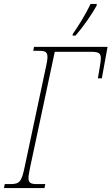

<svg xmlns="http://www.w3.org/2000/svg" viewBox="-40 -951 564 971"><path d="M327 -771H342C380 -814 425 -879 449 -923V-931H418C392 -876 357 -821 328 -779ZM-20 0H185L189 -20H149C117 -20 104 -25 104 -50C104 -63 108 -83 113 -108L237 -689H421C459 -689 470 -682 470 -656C470 -647 468 -632 466 -620L455 -555H475L504 -714H132L128 -694H156C188 -694 200 -689 200 -663C200 -650 197 -632 191 -606L85 -108C69 -31 59 -20 12 -20H-16Z"/></svg>

Font: Noto Serif Condensed Thin
Style: Italic
Weight: 100
Width: 3
Italic angle: -12°
Designer: Monotype Design Team
Foundry: Monotype Imaging Inc.
Version: Version 2.013